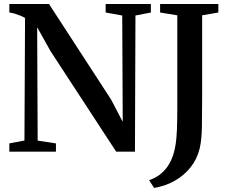

<svg xmlns="http://www.w3.org/2000/svg" viewBox="-20 -763 1154 966"><path d="M27 0V-41.5L103 -56L106 -672.5Q96.5 -678.5 83 -684Q69.5 -689.5 55.2 -694Q41 -698.5 27 -700V-743H226.5L539 -262L597.5 -150L595 -685L511.5 -700V-743H739V-700L661.5 -685L659 0H564.5L234 -506L167 -626L169.5 -55.5L261.5 -41.5V0ZM730 143.5Q757 135 780.8 118Q804.5 101 822.8 75Q841 49 852 14.5Q860 -10.5 864.2 -40Q868.5 -69.5 870.2 -112.5Q872 -155.5 872 -219.5V-686L785.5 -700V-743H1078.5V-700L997 -686V-268.5Q997 -185.5 995.8 -122.2Q994.5 -59 985 -17.5Q972 37 938.8 78.8Q905.5 120.5 858.2 147Q811 173.5 755.5 182.5Z"/></svg>

Font: Merriweather 60pt SemiBold
Style: Regular
Weight: 600
Version: Version 2.100